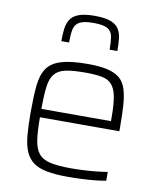

<svg xmlns="http://www.w3.org/2000/svg" viewBox="-84 -807 729 881"><g transform="rotate(10 280.5 -366.5)"><path d="M292 8Q234 8 194.5 0.5Q155 -7 131 -24.5Q107 -42 94 -72Q81 -102 77 -147Q73 -192 73 -254Q73 -328 78 -378.5Q83 -429 103.5 -459.5Q124 -490 169 -504Q214 -518 293 -518Q349 -518 385 -509.5Q421 -501 442 -483.5Q463 -466 473 -435Q483 -404 486 -360Q489 -316 489 -256V-239H119Q119 -177 124.5 -136.5Q130 -96 147.5 -73Q165 -50 201.5 -41.5Q238 -33 300 -33Q326 -33 356.5 -34.5Q387 -36 416.5 -39Q446 -42 469 -46V-5Q449 -1 419.5 2Q390 5 357 6.5Q324 8 292 8ZM443 -258V-296Q443 -357 436 -393Q429 -429 412 -447.5Q395 -466 365 -471.5Q335 -477 290 -477Q232 -477 198 -470Q164 -463 146.5 -442Q129 -421 124 -382Q119 -343 119 -278H463ZM286 -741Q335 -741 361.5 -730.5Q388 -720 399.5 -701Q411 -682 413.5 -656.5Q416 -631 416 -600H380Q380 -636 376 -660Q372 -684 352.5 -696Q333 -708 286 -708Q240 -708 220 -696Q200 -684 195.5 -660Q191 -636 191 -600H155Q155 -631 158 -656.5Q161 -682 172.5 -701Q184 -720 211 -730.5Q238 -741 286 -741Z"/></g></svg>

Font: Saira Thin ExtraLight
Style: Regular
Weight: 250
Version: Version 1.101